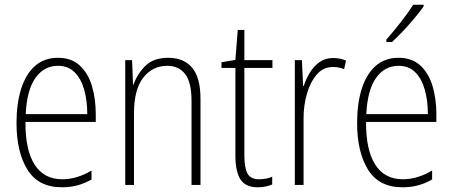

<svg xmlns="http://www.w3.org/2000/svg" viewBox="-20 -784 1919 814"><path d="M226 -539Q283 -539 318.5 -506Q354 -473 370 -418.5Q386 -364 386 -300V-267H88Q87 -149 126.5 -86.5Q166 -24 244 -24Q306 -24 368 -61V-23Q340 -7 309.5 1.5Q279 10 242 10Q143 10 96.5 -64.5Q50 -139 50 -263Q50 -345 69.5 -407Q89 -469 128 -504Q167 -539 226 -539ZM226 -505Q167 -505 130.5 -454Q94 -403 89 -300H350Q350 -357 337 -403.5Q324 -450 296.5 -477.5Q269 -505 226 -505Z M693 -539Q759 -539 794.5 -497Q830 -455 830 -365V0H792V-356Q792 -435 765 -470Q738 -505 689 -505Q627 -505 587.5 -455Q548 -405 548 -302V0H511V-529H540L544 -425H546Q561 -469 595.5 -504Q630 -539 693 -539Z M1079 -24Q1095 -24 1109.5 -27Q1124 -30 1134 -35V-2Q1122 3 1107 6.5Q1092 10 1073 10Q1020 10 999 -24Q978 -58 978 -124V-496H919V-520L978 -530L988 -657H1016V-529H1135V-496H1016V-124Q1016 -74 1029 -49Q1042 -24 1079 -24Z M1392 -538Q1406 -538 1420 -535.5Q1434 -533 1447 -527L1439 -491Q1429 -495 1417 -497.5Q1405 -500 1391 -500Q1351 -500 1323.5 -468.5Q1296 -437 1281.5 -387.5Q1267 -338 1267 -283V0H1230V-529H1260L1265 -420H1268Q1277 -448 1293 -475Q1309 -502 1333.5 -520Q1358 -538 1392 -538Z M1670 -539Q1727 -539 1762.5 -506Q1798 -473 1814 -418.5Q1830 -364 1830 -300V-267H1532Q1531 -149 1570.5 -86.5Q1610 -24 1688 -24Q1750 -24 1812 -61V-23Q1784 -7 1753.5 1.5Q1723 10 1686 10Q1587 10 1540.5 -64.5Q1494 -139 1494 -263Q1494 -345 1513.5 -407Q1533 -469 1572 -504Q1611 -539 1670 -539ZM1670 -505Q1611 -505 1574.5 -454Q1538 -403 1533 -300H1794Q1794 -357 1781 -403.5Q1768 -450 1740.5 -477.5Q1713 -505 1670 -505ZM1776 -757Q1760 -734 1736.5 -706Q1713 -678 1688 -651.5Q1663 -625 1642 -606H1618V-616Q1650 -653 1679.5 -690.5Q1709 -728 1732 -764H1776Z"/></svg>

Font: Noto Sans Lao Condensed ExtraLight
Style: Regular
Weight: 200
Width: 3
Designer: Monotype Design Team
Foundry: Monotype Imaging Inc.
Version: Version 2.003; ttfautohint (v1.8.4.7-5d5b)